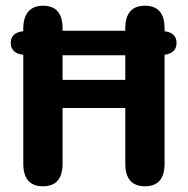

<svg xmlns="http://www.w3.org/2000/svg" viewBox="-20 -644 659 672"><path d="M17.5 -493.5Q17.5 -514.5 33 -525.5Q48.5 -536.5 87.5 -536.5H528.5Q567.5 -536.5 582.8 -525.5Q598 -514.5 598 -493.5Q598 -473 582.8 -461.8Q567.5 -450.5 528.5 -450.5H87.5Q48.5 -450.5 33 -461.8Q17.5 -473 17.5 -493.5ZM418.5 -544.5Q418.5 -624 487.5 -624Q556 -624 556 -544.5V-71.5Q556 8 487.5 8Q418.5 8 418.5 -71.5V-266H199V-71.5Q199 8 130.5 8Q61.5 8 61.5 -71.5V-544.5Q61.5 -583 79.2 -603.5Q97 -624 130.5 -624Q199 -624 199 -544.5V-364.5H418.5Z"/></svg>

Font: Sono Monospace SemiBold
Style: Regular
Weight: 600
Designer: Tyler Finck
Foundry: Tyler Finck
Version: Version 2.112